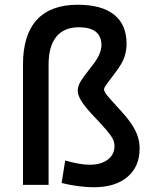

<svg xmlns="http://www.w3.org/2000/svg" viewBox="-20 -780 650 810"><path d="M375 10Q347 10 311.5 5.5Q276 1 240 -8L255 -103Q282 -95 309 -90Q336 -85 358 -85Q406 -85 434.5 -106.5Q463 -128 463 -164Q463 -179 456 -193.5Q449 -208 428 -232.5Q407 -257 366 -300Q335 -334 321.5 -356.5Q308 -379 308 -398Q308 -415 318.5 -433.5Q329 -452 358 -489Q390 -528 399 -550.5Q408 -573 408 -589Q408 -627 384 -646Q360 -665 313 -665Q250 -665 217.5 -625Q185 -585 185 -507V0H77V-508Q77 -633 135.5 -696.5Q194 -760 308 -760Q409 -760 461.5 -718Q514 -676 514 -595Q514 -569 505.5 -541Q497 -513 463 -469Q439 -437 429 -423.5Q419 -410 419 -403Q419 -394 430 -380Q441 -366 475 -329Q511 -291 531.5 -261.5Q552 -232 560.5 -206.5Q569 -181 569 -153Q569 -77 517.5 -33.5Q466 10 375 10Z"/></svg>

Font: M PLUS 2 Thin Medium
Style: Regular
Weight: 500
Version: Version 1.001